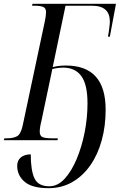

<svg xmlns="http://www.w3.org/2000/svg" viewBox="-41 -734 644 1005"><path d="M213 251Q128 251 88.5 218Q49 185 49 134Q49 106 68 90Q87 74 120 74Q120 158 139.5 199.5Q159 241 217 241Q261 241 297 202Q333 163 360 99Q387 35 402 -41Q417 -117 417 -193Q417 -292 384.5 -336Q352 -380 290 -380Q275 -380 261 -378Q247 -376 233 -373L176 -102Q171 -82 169 -68.5Q167 -55 167 -45Q167 -22 182.5 -16Q198 -10 232 -10H262L260 0H-21L-18 -10H-7Q29 -10 48.5 -21Q68 -32 78 -78L194 -624Q197 -638 198.5 -650.5Q200 -663 200 -671Q200 -691 185.5 -697.5Q171 -704 140 -704H127L129 -714H566L534 -542H524Q528 -562 531 -587Q534 -612 534 -621Q534 -704 441 -704H302L235 -383Q267 -391 304 -391Q512 -391 512 -160Q512 -74 491.5 0.5Q471 75 432 131Q393 187 337.5 219Q282 251 213 251Z"/></svg>

Font: Noto Serif Display Condensed
Style: Italic
Weight: 400
Width: 3
Italic angle: -12°
Designer: Monotype Design Team
Foundry: Monotype Imaging Inc.
Version: Version 2.009